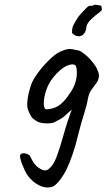

<svg xmlns="http://www.w3.org/2000/svg" viewBox="-20 -600 454 818"><path d="M287 -459Q286 -480 293 -493.5Q300 -507 314 -529Q317 -533 327 -544Q337 -555 347 -565Q357 -575 359 -575Q363 -575 366.5 -575Q370 -575 375 -576Q380 -579 384.5 -579.5Q389 -580 399 -578Q409 -577 410.5 -575.5Q412 -574 413 -569Q414 -565 414 -560.5Q414 -556 407 -550Q390 -538 370 -519.5Q350 -501 348 -485Q347 -467 337.5 -456Q328 -445 314 -445.5Q300 -446 287 -459ZM207 194Q179 205 148.5 190.5Q118 176 96 145Q92 139 85.5 125.5Q79 112 73.5 97.5Q68 83 66 72Q64 61 67 59Q71 53 80 53Q89 53 98 57Q107 61 109 67Q112 74 117.5 83.5Q123 93 130 101.5Q137 110 141 112Q157 124 167.5 125.5Q178 127 185 122Q202 109 212 89Q222 69 236 25Q247 -12 257.5 -48.5Q268 -85 277 -108Q280 -120 284.5 -128.5Q289 -137 293 -141H299Q277 -127 260.5 -110.5Q244 -94 218 -83Q212 -76 188.5 -74.5Q165 -73 143 -80Q129 -88 122 -93.5Q115 -99 110.5 -107.5Q106 -116 100 -131Q93 -146 98 -180Q103 -214 116 -248Q128 -273 151 -302Q174 -331 200 -354.5Q226 -378 247 -384Q255 -388 268 -390.5Q281 -393 299 -388Q316 -386 325 -380.5Q334 -375 354 -358Q367 -345 379 -329.5Q391 -314 396 -300Q403 -285 401 -271Q399 -257 389 -244Q380 -231 370 -218Q360 -205 355 -182Q350 -152 338 -114.5Q326 -77 318 -45L302 17Q277 102 252 142.5Q227 183 207 194ZM176 -134Q196 -135 212.5 -141Q229 -147 245 -162Q261 -177 278 -203Q295 -227 302 -251.5Q309 -276 307 -301Q306 -317 300.5 -322Q295 -327 282 -325Q263 -322 242.5 -306Q222 -290 202 -264Q187 -244 177 -216Q167 -186 166.5 -162Q166 -138 176 -134Z"/></svg>

Font: Caveat Medium
Style: Regular
Weight: 500
Designer: Pablo Impallari
Foundry: Pablo Impallari
Version: Version 2.000